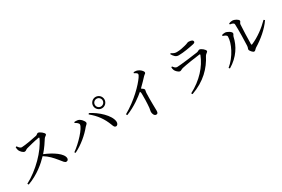

<svg xmlns="http://www.w3.org/2000/svg" viewBox="100 -1987 4770 3252"><g transform="rotate(-30 2485.0 -361.0)"><path d="M215 -668C216 -641 221 -618 227 -603C239 -575 281 -527 314 -527C340 -527 346 -547 378 -556C431 -571 567 -605 629 -614C640 -616 646 -613 641 -599C551 -397 312 -156 77 -34L91 -11C297 -86 442 -213 535 -310C626 -254 682 -191 743 -116C790 -58 808 -27 839 -27C866 -27 880 -49 880 -71C880 -163 722 -269 559 -335C630 -414 688 -505 721 -557C734 -576 769 -586 769 -608C769 -634 696 -693 663 -693C646 -693 633 -671 611 -665C558 -652 367 -617 308 -617C274 -617 253 -651 235 -676Z M1701 -620C1701 -559 1751 -509 1812 -509C1874 -509 1923 -559 1923 -620C1923 -681 1874 -731 1812 -731C1751 -731 1701 -681 1701 -620ZM1736 -620C1736 -662 1770 -696 1812 -696C1854 -696 1888 -662 1888 -620C1888 -578 1854 -544 1812 -544C1770 -544 1736 -578 1736 -620ZM1284 -526C1314 -511 1352 -485 1352 -460C1352 -390 1170 -193 1033 -98L1047 -79C1188 -147 1328 -265 1417 -376C1437 -399 1461 -410 1461 -431C1461 -465 1404 -532 1355 -541C1332 -546 1307 -544 1290 -543ZM1866 -125C1894 -125 1915 -154 1912 -194C1899 -322 1729 -476 1578 -551L1564 -532C1683 -436 1760 -328 1812 -191C1828 -148 1837 -125 1866 -125Z M2575 -754C2615 -735 2634 -719 2634 -703C2634 -693 2626 -675 2608 -649C2536 -545 2353 -354 2112 -218L2125 -195C2300 -263 2443 -375 2508 -431C2516 -417 2519 -404 2519 -387C2522 -343 2518 -192 2510 -114C2506 -82 2498 -61 2498 -42C2498 -4 2517 44 2555 44C2581 44 2593 28 2593 -11C2593 -68 2587 -218 2593 -361C2594 -387 2602 -402 2602 -416C2602 -432 2579 -450 2550 -469C2613 -530 2663 -583 2699 -622C2727 -652 2746 -651 2746 -673C2746 -702 2697 -749 2654 -763C2630 -772 2606 -772 2582 -772Z M3175 -522C3176 -501 3180 -482 3187 -464C3197 -438 3243 -391 3272 -391C3294 -391 3310 -409 3340 -416C3407 -432 3621 -466 3694 -473C3707 -474 3710 -469 3706 -456C3634 -270 3475 -91 3246 27L3260 50C3529 -46 3683 -209 3781 -399C3796 -428 3837 -440 3837 -462C3837 -491 3769 -547 3736 -547C3717 -547 3707 -530 3676 -525C3605 -514 3324 -478 3265 -478C3233 -478 3216 -500 3192 -531ZM3684 -676C3716 -683 3728 -693 3728 -709C3728 -738 3691 -753 3641 -753C3621 -753 3608 -738 3551 -725C3503 -713 3451 -700 3385 -700C3353 -700 3324 -710 3285 -737L3271 -725C3305 -666 3335 -636 3389 -636C3478 -636 3609 -660 3684 -676Z M4395 -677 4396 -657C4446 -650 4473 -639 4474 -613C4480 -517 4474 -252 4470 -197C4467 -157 4455 -150 4455 -130C4455 -108 4501 -52 4527 -52C4549 -52 4564 -82 4587 -96C4720 -176 4864 -295 4950 -423L4930 -439C4831 -337 4693 -234 4558 -177C4547 -172 4540 -176 4540 -189C4540 -264 4548 -518 4553 -568C4557 -600 4578 -602 4578 -625C4578 -652 4509 -692 4464 -692C4441 -692 4422 -688 4395 -677ZM4193 -548C4220 -540 4267 -526 4267 -495C4267 -367 4167 -157 4010 -29L4026 -10C4216 -122 4313 -286 4347 -444C4352 -469 4371 -479 4371 -501C4371 -534 4295 -576 4257 -578C4233 -579 4210 -573 4193 -568Z"/></g></svg>

Font: Noto Serif CJK SC Medium
Style: Regular
Weight: 500
Designer: Ryoko NISHIZUKA 西塚涼子 (kana & ideographs); Frank Grießhammer (Latin, Greek & Cyrillic); Wenlong ZHANG 张文龙 (bopomofo); San
Foundry: Adobe
Version: Version 2.001;hotconv 1.1.0;makeotfexe 2.6.0